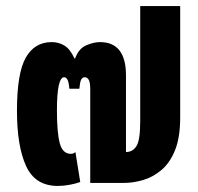

<svg xmlns="http://www.w3.org/2000/svg" viewBox="-20 -604 655 634"><path d="M209 -311Q207 -334 202.5 -341.5Q198 -349 192 -349Q168 -349 168 -239Q168 -165 177.5 -130.5Q187 -96 214 -96Q223 -96 229 -102L245 -3Q232 2 211 6Q190 10 171 10Q96 10 66 -56Q36 -122 36 -238Q36 -362 65 -413.5Q94 -465 151 -465Q173 -465 192 -454Q211 -443 226 -411H228Q240 -444 265 -454.5Q290 -465 310 -465Q396 -465 396 -355V-102Q418 -102 430.5 -121.5Q443 -141 443 -203V-584H575V-216Q575 -150 558 -108Q541 -66 513 -42.5Q485 -19 452.5 -9.5Q420 0 390 0H278V-308Q278 -332 273 -340.5Q268 -349 260 -349Q252 -349 248 -341Q244 -333 242 -311Z"/></svg>

Font: Noto Sans Thai ExtCond ExtBd
Style: Regular
Weight: 800
Width: 2
Designer: Monotype Design Team
Foundry: Monotype Imaging Inc.
Version: Version 2.002; ttfautohint (v1.8.4.7-5d5b)